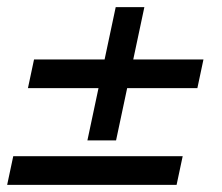

<svg xmlns="http://www.w3.org/2000/svg" viewBox="-20 -516 619 536"><path d="M224 -124 255 -270H58L75 -350H272L303 -496H383L352 -350H548L531 -270H335L304 -124ZM0 0 17 -80H490L473 0Z"/></svg>

Font: Atkinson Hyperlegible Next
Style: Italic
Weight: 400
Italic angle: -12°
Designer: Elliott Scott, Megan Eiswerth, Linus Boman, Theodore Petrosky, Letters from Sweden
Foundry: Applied Design Works, Letters from Sweden
Version: Version 2.001